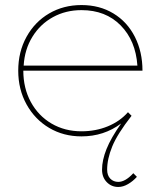

<svg xmlns="http://www.w3.org/2000/svg" viewBox="-20 -537 629 756"><path d="M541 -258.8H71.8Q71.8 -189.9 101.3 -135.5Q130.9 -81.1 182.9 -50.5Q234.9 -20 300.8 -20Q356.9 -20 404.5 -39.6Q452.1 -59.1 483.9 -95.2L498 -81.1Q441.9 -9.3 421.9 39.8Q401.9 88.9 401.9 130.9Q401.9 153.8 414.3 166.5Q426.8 179.2 445.8 179.2Q473.6 179.2 504.9 145L519 159.2Q503.9 176.3 484.4 187.7Q464.8 199.2 445.8 199.2Q418.9 199.2 400.4 180.2Q381.8 161.1 381.8 130.9Q381.8 93.8 399.4 49.8Q417 5.9 457 -50.8Q389.2 0 300.8 0Q230 0 173.6 -33.4Q117.2 -66.9 84.5 -126Q51.8 -185.1 51.8 -258.8Q51.8 -333 84.5 -392.1Q117.2 -451.2 173.6 -484.1Q230 -517.1 300.8 -517.1Q372.1 -517.1 426.5 -484.1Q481 -451.2 511 -392.1Q541 -333 541 -258.8ZM73.2 -278.8H521Q514.2 -377 455.1 -437Q396 -497.1 300.8 -497.1Q238.8 -497.1 188.5 -469.5Q138.2 -441.9 107.7 -392.3Q77.1 -342.8 73.2 -278.8Z"/></svg>

Font: Montserrat
Style: Thin
Weight: 250
Designer: Julieta Ulanovsky
Foundry: Julieta Ulanovsky
Version: Version 1.000;PS 002.000;hotconv 1.0.70;makeotf.lib2.5.58329